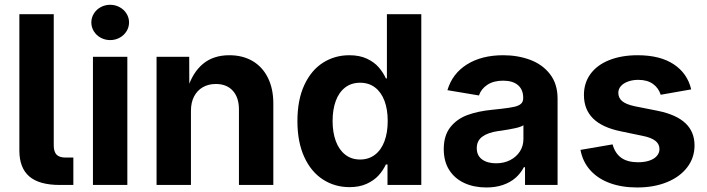

<svg xmlns="http://www.w3.org/2000/svg" viewBox="-20 -788 3014 818"><path d="M62.5 -147V-727.5H209V-168.9Q209 -141.6 220.9 -129.2Q232.9 -116.7 259.8 -116.7H292.5V0H234.4Q147 0 104.7 -36.4Q62.5 -72.8 62.5 -147Z M376 -545.9H522.5V0H376ZM369.1 -692.4Q369.1 -712.7 379.9 -730.1Q390.6 -747.6 409.2 -757.6Q427.7 -767.6 449.4 -767.6Q471.1 -767.6 489.6 -757.5Q508.1 -747.5 518.9 -730.2Q529.8 -712.9 529.8 -692.4Q529.8 -671.9 518.9 -654.6Q508.1 -637.3 489.6 -627.2Q471.1 -617.2 449.4 -617.2Q427.7 -617.2 409.2 -627.2Q390.6 -637.2 379.9 -654.6Q369.1 -672.1 369.1 -692.4Z M793.5 0H647V-545.9H786.1L786.6 -409.7H778.8Q800.8 -479.5 845 -516.1Q889.2 -552.7 957 -552.7Q1013.7 -552.7 1055.9 -528.1Q1098.1 -503.4 1121.3 -456.8Q1144.5 -410.2 1144.5 -347.2V0H998V-321.8Q998 -372.6 971.9 -401.4Q945.8 -430.2 899.4 -430.2Q868.2 -430.2 844.2 -416.5Q820.3 -402.8 806.9 -377.2Q793.5 -351.6 793.5 -315.9Z M1247.1 -272Q1247.1 -362.3 1276.4 -425.5Q1305.7 -488.8 1356 -520.8Q1406.2 -552.7 1468.3 -552.7Q1511.7 -552.7 1543 -538.1Q1574.2 -523.4 1593.3 -501.5Q1612.3 -479.5 1624 -454.1H1628.4V-727.5H1774.9V0H1630.9V-87.4H1624Q1612.3 -62 1592.8 -40.5Q1573.2 -19 1542.2 -4.9Q1511.2 9.3 1469.2 9.3Q1405.8 9.3 1355.2 -23.7Q1304.7 -56.6 1275.9 -120.1Q1247.1 -183.6 1247.1 -272ZM1631.8 -272.5Q1631.8 -322.3 1617.9 -358.9Q1604 -395.5 1577.6 -415.5Q1551.3 -435.5 1514.2 -435.5Q1476.6 -435.5 1450.2 -415Q1423.8 -394.5 1410.4 -357.7Q1397 -320.8 1397 -272.5Q1397 -224.1 1410.6 -187Q1424.3 -149.9 1450.7 -129.2Q1477.1 -108.4 1514.2 -108.4Q1550.8 -108.4 1577.4 -128.7Q1604 -148.9 1617.9 -186Q1631.8 -223.1 1631.8 -272.5Z M1870.6 -152.8Q1870.6 -210.4 1898.4 -245.8Q1926.3 -281.2 1971.4 -297.9Q2016.6 -314.5 2076.7 -320.3L2117.2 -324.7Q2151.9 -328.6 2171.1 -333Q2190.4 -337.4 2199.7 -345.9Q2209 -354.5 2209 -369.1V-371.6Q2209 -406.2 2186.8 -425.3Q2164.6 -444.3 2123.5 -444.3Q2083 -444.3 2056.4 -426.8Q2029.8 -409.2 2020.5 -381.3L1886.2 -403.8Q1907.2 -474.6 1969.7 -513.7Q2032.2 -552.7 2124 -552.7Q2186 -552.7 2238.5 -533.2Q2291 -513.7 2323.2 -472.2Q2355.5 -430.7 2355.5 -367.7V0H2216.8V-75.7H2211.9Q2198.2 -49.3 2176 -30Q2153.8 -10.7 2122.6 0Q2091.3 10.7 2052.2 10.7Q1999.5 10.7 1958.5 -8.1Q1917.5 -26.9 1894 -63.5Q1870.6 -100.1 1870.6 -152.8ZM2210 -195.3V-254.4Q2199.2 -247.1 2174.1 -241.7Q2148.9 -236.3 2113.8 -231L2101.6 -229.5Q2058.6 -223.1 2034.9 -205.8Q2011.2 -188.5 2011.2 -156.7Q2011.2 -125.5 2033.7 -108.9Q2056.2 -92.3 2093.8 -92.3Q2127.4 -92.3 2153.8 -106Q2180.2 -119.6 2195.1 -143.1Q2210 -166.5 2210 -195.3Z M2453.1 -149.4 2589.8 -172.9Q2600.6 -134.3 2627.2 -115.5Q2653.8 -96.7 2698.7 -96.7Q2726.1 -96.7 2746.8 -103.8Q2767.6 -110.8 2778.6 -123.8Q2789.6 -136.7 2789.6 -152.8Q2789.6 -174.3 2772.2 -188Q2754.9 -201.7 2718.8 -209L2625 -228.5Q2545.9 -244.6 2506.8 -283.2Q2467.8 -321.8 2467.8 -383.3Q2467.8 -435.1 2496.1 -473.4Q2524.4 -511.7 2576.4 -532.2Q2628.4 -552.7 2696.8 -552.7Q2792 -552.7 2850.3 -514.2Q2908.7 -475.6 2924.8 -407.2L2794.9 -384.3Q2785.6 -413.6 2761.5 -430.7Q2737.3 -447.8 2699.2 -447.8Q2675.3 -447.8 2655.8 -440.7Q2636.2 -433.6 2625.2 -421.1Q2614.3 -408.7 2614.3 -392.6Q2614.3 -371.1 2630.6 -357.2Q2647 -343.3 2684.1 -335.4L2782.2 -315.9Q2861.3 -299.8 2900.1 -263.2Q2939 -226.6 2939 -168.5Q2939 -115.7 2907.7 -75Q2876.5 -34.2 2821 -11.7Q2765.6 10.7 2694.8 10.7Q2628.9 10.7 2577.9 -8.1Q2526.9 -26.9 2494.6 -63Q2462.4 -99.1 2453.1 -149.4Z"/></svg>

Font: Inter RS Variable
Style: Regular
Weight: 400
Designer: Rasmus Andersson (customised by Maria Ramos and Noel Pretorius)
Foundry: rsms
Version: Version 3.001;Glyphs 3.2.3 (3260)